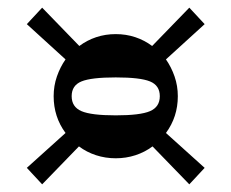

<svg xmlns="http://www.w3.org/2000/svg" viewBox="-20 -601 604 501"><path d="M90 -120 50 -163 151 -254Q120 -296 120 -350Q120 -377 128.5 -401.5Q137 -426 151 -446L50 -538L90 -581L187 -481Q207 -496 231 -504Q255 -512 282 -512Q309 -512 333 -504Q357 -496 377 -481L474 -581L514 -538L413 -446Q427 -426 435.5 -401.5Q444 -377 444 -350Q444 -296 413 -254L514 -163L474 -120L378 -219Q358 -204 333.5 -196Q309 -188 282 -188Q255 -188 230.5 -196Q206 -204 186 -219ZM282 -300Q346 -300 371.5 -311Q397 -322 397 -350Q397 -378 371.5 -388.5Q346 -399 282 -399Q218 -399 192.5 -388.5Q167 -378 167 -350Q167 -322 192.5 -311Q218 -300 282 -300Z"/></svg>

Font: Ojuju ExtraBold
Style: Regular
Weight: 800
Designer: Chisaokwu Joboson, Mirko Velimirovic
Foundry: Udi Foundry
Version: Version 1.000